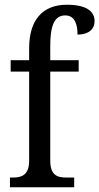

<svg xmlns="http://www.w3.org/2000/svg" viewBox="-20 -790 419 810"><path d="M22 0H293V-41H260C222 -41 192 -50 192 -113V-488H312V-536H192V-596C192 -679 208 -725 255 -725C297 -725 307 -685 307 -644C354 -644 379 -667 379 -701C379 -740 348 -770 262 -770C160 -770 103 -706 103 -587V-536H25V-488H103V-113C103 -50 70 -41 34 -41H22Z"/></svg>

Font: Noto Serif Myanmar Condensed
Style: Regular
Weight: 400
Width: 3
Designer: Ben Mitchell and the Monotype Design Team
Foundry: Monotype Imaging Inc.
Version: Version 2.106